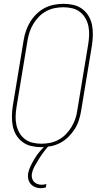

<svg xmlns="http://www.w3.org/2000/svg" viewBox="-20 -763 540 1006"><path d="M196 8Q169 8 143.5 2Q118 -4 98 -19Q78 -34 65 -55.5Q52 -77 47 -102.5Q42 -128 42.5 -154.5Q43 -181 47 -208L104 -553Q108 -578 116.5 -602.5Q125 -627 138.5 -649Q152 -671 171.5 -690Q191 -709 214 -721Q237 -733 262.5 -738Q288 -743 313 -743Q340 -743 365.5 -737Q391 -731 411 -716Q431 -701 444 -679.5Q457 -658 462 -632.5Q467 -607 466.5 -580.5Q466 -554 462 -527L405 -182Q401 -157 393 -132.5Q385 -108 371 -86Q357 -64 337.5 -45Q318 -26 295 -14Q272 -2 246.5 3Q221 8 196 8ZM197 -10Q219 -10 242 -14.5Q265 -19 286.5 -30.5Q308 -42 325 -59.5Q342 -77 354.5 -97.5Q367 -118 374.5 -140Q382 -162 385 -185L442 -530Q446 -554 447 -578Q448 -602 443.5 -624.5Q439 -647 428 -666.5Q417 -686 399.5 -700Q382 -714 359 -719.5Q336 -725 312 -725Q290 -725 267 -720.5Q244 -716 222.5 -704.5Q201 -693 184 -675.5Q167 -658 154.5 -637.5Q142 -617 135 -595Q128 -573 124 -550L67 -205Q63 -181 62 -157Q61 -133 65.5 -110.5Q70 -88 81 -68.5Q92 -49 109.5 -35Q127 -21 150 -15.5Q173 -10 197 -10ZM193 223Q178 223 164.5 217.5Q151 212 141.5 201.5Q132 191 128.5 176.5Q125 162 127 147Q131 126 141 105.5Q151 85 163 65.5Q175 46 190 28.5Q205 11 222 -4L226 -8H237L236 0Q221 17 208 34.5Q195 52 183.5 70.5Q172 89 161.5 108Q151 127 147 148Q145 159 148 170.5Q151 182 158 189.5Q165 197 176 201Q187 205 198 205Q205 205 211 204Q217 203 223 201L220 219Q213 221 206.5 222Q200 223 193 223Z"/></svg>

Font: Iosevka Curly Slab Thin
Style: Italic
Weight: 100
Italic angle: -9°
Monospace: yes
Designer: Belleve Invis
Foundry: Belleve Invis
Version: Version 22.1.2; ttfautohint (v1.8.4)